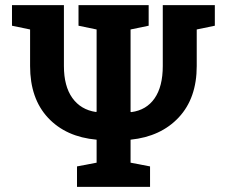

<svg xmlns="http://www.w3.org/2000/svg" viewBox="-20 -731 879 751"><path d="M281.2 0V-80.1L357.9 -94.7V-184.6Q237.8 -195.3 167.7 -270.5Q97.7 -345.7 97.7 -472.7V-615.7L26.9 -630.4V-710.9H230V-472.7Q230 -394 262.9 -347.9Q295.9 -301.8 355 -293L357.9 -293.9V-615.7L287.1 -630.4V-710.9H561.5V-630.4L490.7 -615.7V-293.5L493.7 -292.5Q552.7 -300.3 584.7 -346.4Q616.7 -392.6 616.7 -472.7V-710.9H820.3V-630.4L749.5 -615.7V-472.7Q749.5 -347.2 679.4 -272Q609.4 -196.8 490.7 -184.6V-94.7L566.9 -80.1V0Z"/></svg>

Font: Roboto Slab SemiBold
Style: Regular
Weight: 600
Designer: Google
Version: Version 2.001; ttfautohint (v1.8.3)